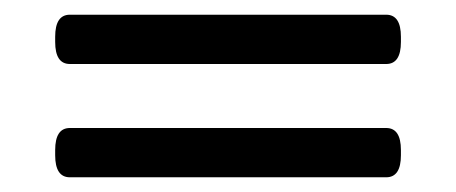

<svg xmlns="http://www.w3.org/2000/svg" viewBox="-20 -361 620 261"><path d="M75 -120Q55 -120 55 -150V-157Q55 -187 75 -187H505Q525 -187 525 -157V-150Q525 -120 505 -120ZM75 -274Q55 -274 55 -304V-311Q55 -341 75 -341H505Q525 -341 525 -311V-304Q525 -274 505 -274Z"/></svg>

Font: Asap Semi Expanded
Style: Regular
Weight: 400
Width: 6
Designer: Pablo Cosgaya
Foundry: Omnibus-Type
Version: Version 3.001; ttfautohint (v1.8.4.7-5d5b)